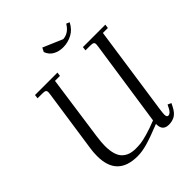

<svg xmlns="http://www.w3.org/2000/svg" viewBox="-238 -1022 1176 1176"><g transform="rotate(-45 349.5 -434.0)"><path d="M86.9 -676.8 89.8 -702.1H284.2L280.8 -676.8H237.8L178.2 -254.9Q171.9 -208 171.9 -179.2Q171.9 -137.7 180.7 -108.6Q189.5 -79.6 206.5 -63.5Q223.6 -47.4 245.1 -40.3Q266.6 -33.2 294.9 -33.2Q318.4 -33.2 337.9 -35.4Q357.4 -37.6 397.9 -48.8Q438.5 -60.1 491.2 -81.1L573.2 -637.2Q575.2 -650.9 575.2 -655.8Q575.2 -668.5 568.4 -672.6Q561.5 -676.8 543 -676.8H502L504.9 -702.1H699.2L695.8 -676.8H652.8L569.8 -104Q564.9 -68.8 564.9 -58.1Q564.9 -35.2 578.1 -35.2Q596.7 -35.2 611.8 -64.9L623 -86.9L646 -76.2L634.8 -54.2Q616.7 -19 594 -6.1Q571.3 6.8 542 6.8Q488.8 6.8 488.8 -47.9V-53.2Q405.8 -20 357.4 -6.1Q309.1 7.8 270 7.8Q94.2 7.8 94.2 -168Q94.2 -203.1 99.1 -232.9L158.2 -637.2Q160.2 -650.9 160.2 -655.8Q160.2 -668.5 153.3 -672.6Q146.5 -676.8 127.9 -676.8ZM314 -850.1 327.1 -876 454.1 -821.8Q503.9 -824.7 534.2 -876L555.2 -867.2Q534.2 -825.2 497.1 -805.7Q460 -786.1 418.9 -786.1Q382.8 -786.1 354.5 -801.5Q326.2 -816.9 314 -850.1Z"/></g></svg>

Font: Dihjauti
Style: Italic
Weight: 400
Italic angle: -9°
Designer: T. Christopher White
Version: Version 3.0.0